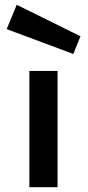

<svg xmlns="http://www.w3.org/2000/svg" viewBox="-20 -784 368 804"><path d="M221 0H103V-487H221ZM287 -558 8 -662 50 -764 317 -632Z"/></svg>

Font: Karla Neue
Style: Bold
Weight: 700
Designer: Jonathan Pinhorn
Foundry: PYRS Fontlab Ltd. / Made with FontLab
Version: Version 1.000;PS 001.001;hotconv 1.0.56